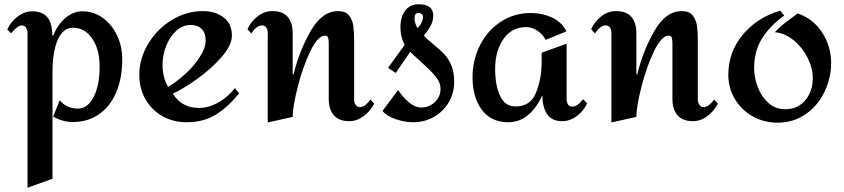

<svg xmlns="http://www.w3.org/2000/svg" viewBox="-20 -561 3954 900"><path d="M553 -283Q553 -194 524.5 -127.5Q496 -61 443.5 -25Q391 11 321 11Q276 11 229 -14L260 -91Q292 -52 345 -52Q391 -52 419 -106.5Q447 -161 447 -249Q447 -330 412 -380.5Q377 -431 322 -431Q276 -431 251 -375.5Q226 -320 226 -219V277L109 319V-404Q109 -421 101.5 -431.5Q94 -442 82 -442Q63 -442 32 -405L14 -423Q31 -460 63.5 -484Q96 -508 130 -508Q178 -508 201.5 -480.5Q225 -453 225 -395H230Q250 -446 287 -477Q324 -508 366 -508Q418 -508 460.5 -478Q503 -448 528 -396.5Q553 -345 553 -283Z M1067 -394Q1067 -349 1018.5 -293.5Q970 -238 903.5 -190.5Q837 -143 790 -122Q832 -55 913 -55Q958 -55 1003.5 -80.5Q1049 -106 1081 -148L1101 -124Q1049 -59 991.5 -23.5Q934 12 855 12Q791 12 740.5 -17Q690 -46 661.5 -96.5Q633 -147 633 -210Q633 -286 674.5 -355.5Q716 -425 785 -467Q854 -509 931 -509Q989 -509 1028 -479.5Q1067 -450 1067 -394ZM742 -257Q742 -197 768 -154Q805 -175 846.5 -212.5Q888 -250 916 -293Q944 -336 944 -371Q944 -406 925.5 -425Q907 -444 874 -444Q836 -444 806 -416.5Q776 -389 759 -346Q742 -303 742 -257Z M1640 -370V-92Q1640 -80 1647.5 -69.5Q1655 -59 1666 -59Q1681 -59 1692.5 -68.5Q1704 -78 1717 -94L1734 -75Q1716 -40 1684.5 -16.5Q1653 7 1617 7Q1569 7 1545 -20.5Q1521 -48 1521 -98V-360Q1521 -374 1518 -384Q1515 -394 1504 -394Q1470 -394 1435 -321.5Q1400 -249 1376 -155Q1352 -61 1352 -13L1235 13V-407Q1235 -422 1228 -432Q1221 -442 1208 -442Q1194 -442 1180.5 -430.5Q1167 -419 1158 -404L1140 -424Q1155 -459 1187 -484Q1219 -509 1256 -509Q1306 -509 1329 -481.5Q1352 -454 1352 -405V-212H1356Q1383 -323 1436.5 -416Q1490 -509 1565 -509Q1600 -509 1616 -488.5Q1632 -468 1636 -440.5Q1640 -413 1640 -370Z M2011 -487Q2010 -463 2001 -445Q1992 -427 1981.5 -413Q1971 -399 1967 -394Q1980 -379 2014 -351Q2045 -326 2064 -305.5Q2083 -285 2096 -253.5Q2109 -222 2109 -177Q2109 -125 2083.5 -81.5Q2058 -38 2014 -13Q1970 12 1917 12Q1878 12 1836 -2Q1794 -16 1773 -41L1846 -139Q1867 -107 1896 -82Q1925 -57 1954 -57Q1991 -57 2018 -82Q2045 -107 2045 -145Q2045 -176 2019 -206Q1993 -236 1945 -279Q1912 -308 1903 -318L1835 -219L1799 -243L1877 -351Q1857 -387 1857 -434Q1857 -480 1879 -510.5Q1901 -541 1943 -541Q2011 -541 2011 -487ZM1923 -473Q1923 -462 1927 -451Q1931 -440 1936 -429Q1947 -437 1955 -453Q1963 -469 1963 -481Q1963 -489 1957.5 -494.5Q1952 -500 1943 -500Q1931 -500 1927 -493Q1923 -486 1923 -473Z M2635 -414 2538 -374Q2524 -400 2499 -417Q2474 -434 2446 -434Q2379 -434 2340 -378Q2301 -322 2301 -238Q2301 -161 2324 -111.5Q2347 -62 2397 -62Q2467 -62 2493 -127.5Q2519 -193 2519 -270V-314L2636 -356V-96Q2636 -82 2642.5 -71.5Q2649 -61 2662 -61Q2687 -61 2713 -96L2732 -77Q2717 -42 2684.5 -17.5Q2652 7 2615 7Q2567 7 2545 -25.5Q2523 -58 2523 -109H2519Q2495 -55 2455 -21.5Q2415 12 2362 12Q2282 12 2238.5 -46.5Q2195 -105 2195 -199Q2195 -279 2229.5 -348Q2264 -417 2326.5 -458.5Q2389 -500 2469 -500Q2522 -500 2567.5 -479Q2613 -458 2635 -414Z M3251 -370V-92Q3251 -80 3258.5 -69.5Q3266 -59 3277 -59Q3292 -59 3303.5 -68.5Q3315 -78 3328 -94L3345 -75Q3327 -40 3295.5 -16.5Q3264 7 3228 7Q3180 7 3156 -20.5Q3132 -48 3132 -98V-360Q3132 -374 3129 -384Q3126 -394 3115 -394Q3081 -394 3046 -321.5Q3011 -249 2987 -155Q2963 -61 2963 -13L2846 13V-407Q2846 -422 2839 -432Q2832 -442 2819 -442Q2805 -442 2791.5 -430.5Q2778 -419 2769 -404L2751 -424Q2766 -459 2798 -484Q2830 -509 2867 -509Q2917 -509 2940 -481.5Q2963 -454 2963 -405V-212H2967Q2994 -323 3047.5 -416Q3101 -509 3176 -509Q3211 -509 3227 -488.5Q3243 -468 3247 -440.5Q3251 -413 3251 -370Z M3656 -488Q3590 -441 3552.5 -381.5Q3515 -322 3515 -242Q3515 -198 3532 -153Q3549 -108 3582 -78.5Q3615 -49 3661 -49Q3719 -49 3754.5 -91Q3790 -133 3790 -195Q3790 -242 3765.5 -290.5Q3741 -339 3700 -372.5Q3659 -406 3612 -410Q3633 -433 3657.5 -452Q3682 -471 3719 -498Q3791 -474 3833.5 -409Q3876 -344 3876 -266Q3876 -197 3845.5 -132Q3815 -67 3757.5 -26.5Q3700 14 3624 14Q3561 14 3508.5 -15.5Q3456 -45 3425 -96.5Q3394 -148 3394 -210Q3394 -317 3461.5 -398Q3529 -479 3637 -511Z"/></svg>

Font: Amita
Style: Bold
Weight: 700
Designer: Eduardo Rodriguez Tunni, Modular Infotech, Brian J. Bonislawsky
Foundry: Eduardo Rodriguez Tunni, Modular Infotech, Brian J. Bonislawsky
Version: Version 1.003